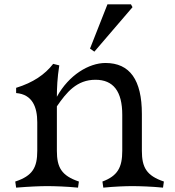

<svg xmlns="http://www.w3.org/2000/svg" viewBox="-20 -854 802 881"><path d="M450 -21 454 7C505 2 555 0 587 0C619 0 679 2 728 7L732 -21C652 -48 631 -86 631 -162V-331C631 -487 576 -565 464 -565C388 -565 296 -510 241 -410C241 -451 243 -496 252 -554L224 -561C186 -512 132 -475 54 -451V-427C129 -421 151 -362 151 -293V-162C151 -86 130 -47 50 -21L54 7C115 2 165 0 197 0C229 0 289 2 338 7L342 -21C262 -48 241 -86 241 -162V-330V-366C285 -430 332 -488 418 -488C500 -488 541 -435 541 -327V-162C541 -86 520 -47 450 -21ZM393 -631 413 -617 588 -821 581 -834H473Z"/></svg>

Font: Basteleur Moonlight
Style: Regular
Weight: 300
Designer: Keussel
Foundry: Keussel Studio
Version: Version 1.300;Glyphs 3.2 (3192)